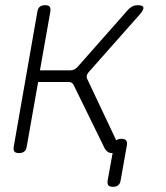

<svg xmlns="http://www.w3.org/2000/svg" viewBox="-20 -580 640 740"><path d="M415 140Q402 140 397.5 134Q393 128 395 115L414 10H412Q402 10 395.5 5.5Q389 1 384 -7L264 -252Q261 -258 256.5 -261Q252 -264 244 -264H127L83 -15Q81 -2 73.5 4Q66 10 53 10Q40 10 35.5 4Q31 -2 33 -15L124 -535Q126 -548 133.5 -554Q141 -560 154 -560Q167 -560 171.5 -554Q176 -548 174 -535L134 -309H251Q259 -309 265.5 -312Q272 -315 278 -321L475 -544Q483 -552 491.5 -556Q500 -560 510 -560Q530 -560 532.5 -552Q535 -544 521 -527L321 -301Q316 -295 314.5 -288.5Q313 -282 316 -276L428 -39Q435 -45 448 -45Q461 -45 466 -39Q471 -33 469 -20L445 115Q443 128 435.5 134Q428 140 415 140Z"/></svg>

Font: Maple Mono NL Thin
Style: Italic
Weight: 250
Italic angle: -10°
Monospace: yes
Designer: subframe7536
Version: Version 7.000